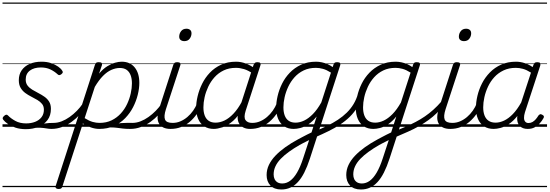

<svg xmlns="http://www.w3.org/2000/svg" viewBox="-20 -1011 4382 1531"><path d="M264 -10Q300 -21 326 -25Q352 -29 371.5 -30Q391 -31 408 -31Q417 -31 420.5 -23.5Q424 -16 421.5 -7Q419 2 411.5 9.5Q404 17 392 17Q372 17 350 13Q328 9 300 7.5Q272 6 234 12ZM186 19Q140 19 104 7Q68 -5 43 -22.5Q18 -40 6 -56Q0 -64 1.5 -71Q3 -78 13 -87Q23 -96 30.5 -96.5Q38 -97 45 -89Q66 -67 102 -47Q138 -27 188 -27Q228 -27 260 -39.5Q292 -52 311 -76.5Q330 -101 330 -136Q330 -164 315.5 -182Q301 -200 278.5 -213.5Q256 -227 230 -240Q204 -253 181.5 -269.5Q159 -286 144.5 -310.5Q130 -335 130 -372Q130 -417 152.5 -450Q175 -483 216 -501Q257 -519 311 -519Q354 -519 387.5 -507.5Q421 -496 443.5 -480Q466 -464 475 -449Q482 -440 480.5 -433.5Q479 -427 469 -419Q461 -413 454 -412Q447 -411 440 -418Q414 -442 381.5 -457.5Q349 -473 306 -473Q251 -473 218 -448Q185 -423 185 -377Q185 -348 199.5 -329Q214 -310 237 -296Q260 -282 285.5 -269Q311 -256 334 -240Q357 -224 371.5 -201Q386 -178 386 -143Q386 -90 359 -54Q332 -18 286.5 0.5Q241 19 186 19ZM0 471H527V481H0ZM0 -20H527V0H0ZM0 -505H527V-500H0ZM0 -991H527V-981H0Z M391 17Q381 17 376 9.5Q371 2 373 -7Q375 -16 383.5 -23.5Q392 -31 407 -31Q439 -31 471.5 -43.5Q504 -56 535 -78Q566 -100 593 -127.5Q620 -155 640 -185Q648 -196 657 -194Q666 -192 670.5 -184Q675 -176 668 -165Q647 -131 617.5 -98.5Q588 -66 552 -40Q516 -14 475 1.5Q434 17 391 17ZM527 471V481ZM527 -20V0ZM527 -505V-500ZM527 -991V-981Z M1016 17Q984 17 959.5 14Q935 11 912 8Q889 5 862.5 5Q836 5 801 12L828 -10Q868 -19 896.5 -23.5Q925 -28 947 -29.5Q969 -31 988.5 -31Q1008 -31 1032 -31Q1041 -31 1044 -23.5Q1047 -16 1045 -7Q1043 2 1035.5 9.5Q1028 17 1016 17ZM446 496Q433 496 426.5 489.5Q420 483 424 472L737 -494Q741 -506 747 -510.5Q753 -515 767 -515Q784 -515 790 -509.5Q796 -504 793 -492L770 -424Q803 -463 836 -483Q869 -503 898 -511Q927 -519 950 -519Q1017 -519 1054 -473.5Q1091 -428 1091 -350Q1091 -306 1078.5 -255.5Q1066 -205 1041.5 -157Q1017 -109 979 -69.5Q941 -30 889 -6.5Q837 17 771 17Q739 17 704.5 5Q670 -7 641 -27L477 477Q474 487 467.5 491.5Q461 496 446 496ZM655 -69Q690 -47 718.5 -39Q747 -31 773 -31Q828 -31 870 -51.5Q912 -72 943 -106Q974 -140 993.5 -181.5Q1013 -223 1022.5 -266Q1032 -309 1032 -346Q1032 -384 1021.5 -411.5Q1011 -439 990 -454Q969 -469 935 -469Q903 -469 868.5 -454Q834 -439 801 -405.5Q768 -372 736 -318ZM527 471H1152V481H527ZM527 -20H1152V0H527ZM527 -505H1152V-500H527ZM527 -991H1152V-981H527Z M1020 17Q1010 17 1005 9.5Q1000 2 1002 -7Q1004 -16 1012.5 -23.5Q1021 -31 1036 -31Q1068 -31 1100.5 -43.5Q1133 -56 1164 -78Q1195 -100 1222 -127.5Q1249 -155 1269 -185Q1277 -196 1286 -194Q1295 -192 1299.5 -184Q1304 -176 1297 -165Q1276 -131 1246.5 -98.5Q1217 -66 1181 -40Q1145 -14 1104 1.5Q1063 17 1020 17ZM1156 471V481ZM1156 -20V0ZM1156 -505V-500ZM1156 -991V-981Z M1340 17Q1307 17 1284 6.5Q1261 -4 1248.5 -25Q1236 -46 1236.5 -76.5Q1237 -107 1250 -148L1362 -494Q1366 -506 1373 -510.5Q1380 -515 1393 -515Q1409 -515 1415.5 -509Q1422 -503 1418 -491L1303 -140Q1285 -84 1296 -57.5Q1307 -31 1356 -31Q1365 -31 1369 -23.5Q1373 -16 1371.5 -7Q1370 2 1362.5 9.5Q1355 17 1340 17ZM1450 -683Q1432 -683 1420.5 -692Q1409 -701 1409 -719Q1409 -743 1424 -762.5Q1439 -782 1467 -782Q1484 -782 1495.5 -773Q1507 -764 1507 -745Q1507 -722 1492.5 -702.5Q1478 -683 1450 -683ZM1152 471H1477V481H1152ZM1152 -20H1477V0H1152ZM1152 -505H1477V-500H1152ZM1152 -991H1477V-981H1152Z M1341 17Q1331 17 1326 9.5Q1321 2 1323 -7Q1325 -16 1333.5 -23.5Q1342 -31 1357 -31Q1389 -31 1418.5 -43.5Q1448 -56 1474 -78Q1500 -100 1520 -128.5Q1540 -157 1552 -187Q1556 -198 1565 -198.5Q1574 -199 1581.5 -191.5Q1589 -184 1585 -174Q1572 -135 1548.5 -101Q1525 -67 1493.5 -40Q1462 -13 1423.5 2Q1385 17 1341 17ZM1477 471V481ZM1477 -20V0ZM1477 -505V-500ZM1477 -991V-981Z M1685 17Q1641 17 1609 -3.5Q1577 -24 1560.5 -62Q1544 -100 1544 -151Q1544 -194 1556 -244.5Q1568 -295 1592 -343.5Q1616 -392 1653.5 -431.5Q1691 -471 1743 -495Q1795 -519 1863 -519Q1902 -519 1941.5 -504Q1981 -489 2011 -465L2000 -422Q1959 -450 1926 -460Q1893 -470 1861 -470Q1806 -470 1763.5 -449.5Q1721 -429 1690.5 -395Q1660 -361 1640.5 -319.5Q1621 -278 1611.5 -235.5Q1602 -193 1602 -155Q1602 -117 1612.5 -89.5Q1623 -62 1644.5 -47.5Q1666 -33 1699 -33Q1734 -33 1770 -50Q1806 -67 1842 -105Q1878 -143 1910 -203L1921 -162Q1884 -87 1839.5 -48Q1795 -9 1754 4Q1713 17 1685 17ZM1974 17Q1944 17 1922.5 6.5Q1901 -4 1888.5 -23.5Q1876 -43 1875 -71Q1874 -99 1886 -135L2002 -494Q2007 -506 2013.5 -510.5Q2020 -515 2033 -515Q2051 -515 2056 -507.5Q2061 -500 2056 -488L1939 -128Q1922 -75 1938 -53Q1954 -31 1990 -31Q1999 -31 2002.5 -23.5Q2006 -16 2004.5 -7Q2003 2 1995.5 9.5Q1988 17 1974 17ZM1477 471H2112V481H1477ZM1477 -20H2112V0H1477ZM1477 -505H2112V-500H1477ZM1477 -991H2112V-981H1477Z M1976 17Q1966 17 1961 9.5Q1956 2 1958 -7Q1960 -16 1968.5 -23.5Q1977 -31 1992 -31Q2024 -31 2053.5 -43.5Q2083 -56 2109 -78Q2135 -100 2155 -128.5Q2175 -157 2187 -187Q2191 -198 2200 -198.5Q2209 -199 2216.5 -191.5Q2224 -184 2220 -174Q2207 -135 2183.5 -101Q2160 -67 2128.5 -40Q2097 -13 2058.5 2Q2020 17 1976 17ZM2112 471V481ZM2112 -20V0ZM2112 -505V-500ZM2112 -991V-981Z M2223 500Q2166 500 2136 468Q2106 436 2106 385Q2106 342 2124.5 303.5Q2143 265 2176.5 230Q2210 195 2255.5 162.5Q2301 130 2355 101Q2373 91 2391.5 81.5Q2410 72 2428 62.5Q2446 53 2464 45L2505 -82Q2472 -41 2438.5 -19.5Q2405 2 2375 9.5Q2345 17 2322 17Q2278 17 2246.5 -3.5Q2215 -24 2198.5 -62Q2182 -100 2182 -151Q2182 -194 2193.5 -244.5Q2205 -295 2229 -343.5Q2253 -392 2291 -431.5Q2329 -471 2381 -495Q2433 -519 2501 -519Q2523 -519 2546.5 -514Q2570 -509 2592 -499.5Q2614 -490 2633 -476L2639 -495Q2643 -507 2649 -511Q2655 -515 2669 -515Q2687 -515 2692 -507.5Q2697 -500 2692 -488L2451 254Q2430 318 2406.5 364.5Q2383 411 2355 441Q2327 471 2294.5 485.5Q2262 500 2223 500ZM2231 452Q2264 452 2293.5 430.5Q2323 409 2349 364.5Q2375 320 2397 252L2445 106Q2432 112 2419 119Q2406 126 2393.5 132Q2381 138 2369 145Q2322 172 2284 199.5Q2246 227 2218.5 255.5Q2191 284 2176.5 315Q2162 346 2162 380Q2162 401 2169.5 417Q2177 433 2192 442.5Q2207 452 2231 452ZM2337 -33Q2370 -33 2405 -49.5Q2440 -66 2475 -101.5Q2510 -137 2542 -194L2619 -432Q2584 -454 2555 -462Q2526 -470 2499 -470Q2444 -470 2401.5 -449.5Q2359 -429 2328.5 -395Q2298 -361 2278.5 -319.5Q2259 -278 2249.5 -235.5Q2240 -193 2240 -155Q2240 -117 2250.5 -89.5Q2261 -62 2282.5 -47.5Q2304 -33 2337 -33ZM2112 471H2747V481H2112ZM2112 -20H2747V0H2112ZM2112 -505H2747V-500H2112ZM2112 -991H2747V-981H2112Z M2495 83Q2487 86 2481.5 81Q2476 76 2474.5 67Q2473 58 2476 49.5Q2479 41 2487 38Q2541 16 2588 -7Q2635 -30 2674.5 -56Q2714 -82 2745.5 -113Q2777 -144 2799.5 -181.5Q2822 -219 2835 -265Q2838 -277 2848 -277.5Q2858 -278 2866.5 -272Q2875 -266 2872 -256Q2857 -202 2831 -158.5Q2805 -115 2770.5 -81Q2736 -47 2693 -18.5Q2650 10 2600 34.5Q2550 59 2495 83ZM2747 471V481ZM2747 -20V0ZM2747 -505V-500ZM2747 -991V-981Z M2858 500Q2801 500 2771 468Q2741 436 2741 385Q2741 342 2759.5 303.5Q2778 265 2811.5 230Q2845 195 2890.5 162.5Q2936 130 2990 101Q3008 91 3026.5 81.5Q3045 72 3063 62.5Q3081 53 3099 45L3140 -82Q3107 -41 3073.5 -19.5Q3040 2 3010 9.5Q2980 17 2957 17Q2913 17 2881.5 -3.5Q2850 -24 2833.5 -62Q2817 -100 2817 -151Q2817 -194 2828.5 -244.5Q2840 -295 2864 -343.5Q2888 -392 2926 -431.5Q2964 -471 3016 -495Q3068 -519 3136 -519Q3158 -519 3181.5 -514Q3205 -509 3227 -499.5Q3249 -490 3268 -476L3274 -495Q3278 -507 3284 -511Q3290 -515 3304 -515Q3322 -515 3327 -507.5Q3332 -500 3327 -488L3086 254Q3065 318 3041.5 364.5Q3018 411 2990 441Q2962 471 2929.5 485.5Q2897 500 2858 500ZM2866 452Q2899 452 2928.5 430.5Q2958 409 2984 364.5Q3010 320 3032 252L3080 106Q3067 112 3054 119Q3041 126 3028.5 132Q3016 138 3004 145Q2957 172 2919 199.5Q2881 227 2853.5 255.5Q2826 284 2811.5 315Q2797 346 2797 380Q2797 401 2804.5 417Q2812 433 2827 442.5Q2842 452 2866 452ZM2972 -33Q3005 -33 3040 -49.5Q3075 -66 3110 -101.5Q3145 -137 3177 -194L3254 -432Q3219 -454 3190 -462Q3161 -470 3134 -470Q3079 -470 3036.5 -449.5Q2994 -429 2963.5 -395Q2933 -361 2913.5 -319.5Q2894 -278 2884.5 -235.5Q2875 -193 2875 -155Q2875 -117 2885.5 -89.5Q2896 -62 2917.5 -47.5Q2939 -33 2972 -33ZM2747 471H3382V481H2747ZM2747 -20H3382V0H2747ZM2747 -505H3382V-500H2747ZM2747 -991H3382V-981H2747Z M3130 84Q3123 87 3118 81.5Q3113 76 3111.5 67.5Q3110 59 3113 50.5Q3116 42 3124 38Q3172 18 3214.5 -0.5Q3257 -19 3295 -39Q3333 -59 3367.5 -82.5Q3402 -106 3435 -135.5Q3468 -165 3501 -203Q3511 -215 3519 -212Q3527 -209 3529.5 -199Q3532 -189 3525 -180Q3495 -141 3463.5 -110Q3432 -79 3396.5 -53.5Q3361 -28 3321 -5Q3281 18 3233.5 39Q3186 60 3130 84ZM3382 471V481ZM3382 -20V0ZM3382 -505V-500ZM3382 -991V-981Z M3570 17Q3537 17 3514 6.5Q3491 -4 3478.5 -25Q3466 -46 3466.5 -76.5Q3467 -107 3480 -148L3592 -494Q3596 -506 3603 -510.5Q3610 -515 3623 -515Q3639 -515 3645.5 -509Q3652 -503 3648 -491L3533 -140Q3515 -84 3526 -57.5Q3537 -31 3586 -31Q3595 -31 3599 -23.5Q3603 -16 3601.5 -7Q3600 2 3592.5 9.5Q3585 17 3570 17ZM3680 -683Q3662 -683 3650.5 -692Q3639 -701 3639 -719Q3639 -743 3654 -762.5Q3669 -782 3697 -782Q3714 -782 3725.5 -773Q3737 -764 3737 -745Q3737 -722 3722.5 -702.5Q3708 -683 3680 -683ZM3382 471H3707V481H3382ZM3382 -20H3707V0H3382ZM3382 -505H3707V-500H3382ZM3382 -991H3707V-981H3382Z M3571 17Q3561 17 3556 9.5Q3551 2 3553 -7Q3555 -16 3563.5 -23.5Q3572 -31 3587 -31Q3619 -31 3648.5 -43.5Q3678 -56 3704 -78Q3730 -100 3750 -128.5Q3770 -157 3782 -187Q3786 -198 3795 -198.5Q3804 -199 3811.5 -191.5Q3819 -184 3815 -174Q3802 -135 3778.5 -101Q3755 -67 3723.5 -40Q3692 -13 3653.5 2Q3615 17 3571 17ZM3707 471V481ZM3707 -20V0ZM3707 -505V-500ZM3707 -991V-981Z M3917 17Q3872 17 3840 -3.5Q3808 -24 3791.5 -62Q3775 -100 3775 -151Q3775 -196 3787 -247Q3799 -298 3823.5 -346Q3848 -394 3886.5 -433.5Q3925 -473 3977 -496Q4029 -519 4095 -519Q4129 -519 4164.5 -507.5Q4200 -496 4227 -476L4234 -494Q4238 -506 4244.5 -510.5Q4251 -515 4264 -515Q4283 -515 4287 -507.5Q4291 -500 4288 -488L4166 -116Q4158 -90 4158.5 -70.5Q4159 -51 4168.5 -40.5Q4178 -30 4194 -30Q4212 -30 4226.5 -38.5Q4241 -47 4252.5 -60.5Q4264 -74 4273 -89Q4277 -95 4285 -99Q4293 -103 4304 -96Q4316 -90 4317 -82Q4318 -74 4312 -66Q4301 -46 4283.5 -27Q4266 -8 4243 4.5Q4220 17 4188 17Q4167 17 4151 11Q4135 5 4124 -7Q4113 -19 4108 -35Q4103 -51 4104 -72Q4104 -76 4104.5 -80Q4105 -84 4106 -87Q4072 -44 4037 -21.5Q4002 1 3971 9Q3940 17 3917 17ZM3833 -155Q3833 -118 3843.5 -90.5Q3854 -63 3876 -48Q3898 -33 3932 -33Q3965 -33 4000 -49.5Q4035 -66 4069.5 -101.5Q4104 -137 4136 -194L4214 -432Q4179 -454 4150 -462Q4121 -470 4093 -470Q4038 -470 3995 -449.5Q3952 -429 3921.5 -395.5Q3891 -362 3871.5 -320.5Q3852 -279 3842.5 -236Q3833 -193 3833 -155ZM3707 471H4342V481H3707ZM3707 -20H4342V0H3707ZM3707 -505H4342V-500H3707ZM3707 -991H4342V-981H3707Z"/></svg>

Font: Playwrite IE Guides
Style: Regular
Weight: 400
Designer: Veronika Burian, José Scaglione
Foundry: TypeTogether
Version: Version 1.003